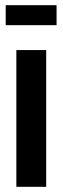

<svg xmlns="http://www.w3.org/2000/svg" viewBox="-20 -720 241 740"><path d="M43 0V-527H158V0ZM2 -623V-700H198V-623Z"/></svg>

Font: Archivo ExtraCondensed
Style: Bold
Weight: 700
Width: 2
Designer: Hector Gatti
Foundry: Omnibus-Type
Version: Version 2.001